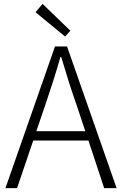

<svg xmlns="http://www.w3.org/2000/svg" viewBox="-20 -968 627 988"><path d="M342 -810 199 -948 163 -905 315 -780ZM167 -293 212 -425C241 -510 266 -587 291 -675H295C321 -587 345 -510 375 -425L419 -293ZM516 0H580L325 -729H263L8 0H68L151 -245H435Z"/></svg>

Font: Noto Sans JP Light
Style: Regular
Weight: 300
Designer: Ryoko NISHIZUKA (kana & ideographs); Paul D. Hunt (Latin, Greek & Cyrillic); Wenlong ZHANG (bopomofo); Sandoll Communica
Foundry: Adobe Systems Incorporated
Version: Version 1.004;PS 1.004;hotconv 1.0.82;makeotf.lib2.5.63406